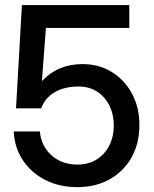

<svg xmlns="http://www.w3.org/2000/svg" viewBox="-20 -748 624 778"><path d="M293 10.3Q220.2 10.3 163.3 -18.8Q106.4 -47.9 72.5 -98.9Q38.6 -149.9 35.6 -215.3H141.6Q146.5 -156.7 188.5 -118.9Q230.5 -81.1 293.5 -81.1Q359.4 -81.1 400.1 -125.5Q440.9 -169.9 440.9 -239.3Q440.9 -308.1 401.4 -352.8Q361.8 -397.5 298.3 -397.5Q242.2 -397.5 202.4 -374.8Q162.6 -352.1 147 -309.1H44.9L68.8 -727.5H503.9V-634.8H166L149.9 -420.4H150.9Q214.8 -488.3 314.5 -488.3Q380.9 -488.3 432.9 -456.3Q484.9 -424.3 514.9 -368.4Q544.9 -312.5 544.9 -241.2Q544.9 -167.5 513.4 -110.8Q481.9 -54.2 425.3 -22Q368.7 10.3 293 10.3Z"/></svg>

Font: Inter Display Medium
Style: Regular
Weight: 500
Designer: Rasmus Andersson
Foundry: rsms
Version: Version 4.001;git-9221beed3